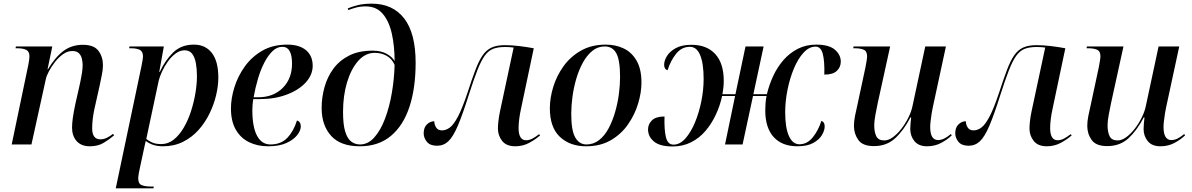

<svg xmlns="http://www.w3.org/2000/svg" viewBox="-20 -790 6519 1050"><path d="M472 10Q424 10 399 -18.5Q374 -47 374 -92Q374 -116 378.5 -147Q383 -178 392 -221L412 -309Q415 -322 419.5 -343.5Q424 -365 428 -389.5Q432 -414 432 -434Q432 -450 428 -468Q424 -486 412 -498.5Q400 -511 375 -511Q349 -511 324.5 -493.5Q300 -476 280 -450Q260 -424 247 -399Q234 -374 231 -359L152 0H44L135 -436Q141 -467 141 -482Q141 -509 123 -517.5Q105 -526 76 -526H65L67 -536H266L240 -411H242Q283 -479 328 -512Q373 -545 433 -545Q494 -545 518.5 -512Q543 -479 543 -433Q543 -408 536.5 -378Q530 -348 525 -322L497 -197Q491 -170 487.5 -142Q484 -114 484 -89Q484 -28 529 -28Q547 -28 564.5 -36.5Q582 -45 598 -58L604 -50Q580 -29 548 -9.5Q516 10 472 10Z M754 -430Q762 -469 762 -481Q762 -509 744 -517.5Q726 -526 697 -526H686L688 -536H876L851 -397H854Q883 -460 927 -503Q971 -546 1041 -546Q1103 -546 1138.5 -500.5Q1174 -455 1174 -365Q1174 -321 1162 -270Q1150 -219 1126 -169.5Q1102 -120 1066 -79.5Q1030 -39 981 -14.5Q932 10 871 10Q841 10 818.5 2.5Q796 -5 777 -19Q773 -4 771 7Q769 18 765 35L744 133Q742 140 739 158Q736 176 736 186Q736 215 755 222.5Q774 230 802 230H821L819 240H613ZM862 -2Q899 -2 929.5 -26Q960 -50 984 -90.5Q1008 -131 1024 -180Q1040 -229 1048.5 -279.5Q1057 -330 1057 -373Q1057 -411 1051.5 -443Q1046 -475 1031.5 -495Q1017 -515 990 -515Q964 -515 940.5 -497.5Q917 -480 898 -453.5Q879 -427 866 -398.5Q853 -370 848 -349L780 -30Q791 -21 810.5 -11.5Q830 -2 862 -2Z M1446 10Q1388 10 1342 -12.5Q1296 -35 1269.5 -81Q1243 -127 1243 -197Q1243 -251 1261.5 -311.5Q1280 -372 1318 -425.5Q1356 -479 1414 -512.5Q1472 -546 1551 -546Q1617 -546 1653.5 -515.5Q1690 -485 1690 -430Q1690 -381 1652.5 -339.5Q1615 -298 1549 -273Q1483 -248 1400 -248H1365Q1360 -218 1360 -188Q1360 -96 1385.5 -48Q1411 0 1459 0Q1517 0 1551.5 -36.5Q1586 -73 1604 -131Q1625 -125 1625 -98Q1625 -77 1606 -52Q1587 -27 1547.5 -8.5Q1508 10 1446 10ZM1391 -258Q1475 -258 1526 -309Q1577 -360 1577 -442Q1577 -534 1524 -534Q1495 -534 1470.5 -510.5Q1446 -487 1425.5 -447.5Q1405 -408 1390.5 -358.5Q1376 -309 1367 -258Z M1948 10Q1842 10 1790.5 -47.5Q1739 -105 1739 -199Q1739 -257 1754.5 -313Q1770 -369 1803 -414Q1836 -459 1889 -486Q1942 -513 2018 -513Q2063 -513 2094 -496Q2125 -479 2138 -456Q2138 -537 2123 -605Q2108 -673 2073.5 -714Q2039 -755 1980 -755Q1950 -755 1926.5 -748.5Q1903 -742 1885 -735L1882 -744Q1902 -753 1935 -761.5Q1968 -770 2013 -770Q2128 -770 2190.5 -689Q2253 -608 2253 -447Q2253 -309 2219.5 -206.5Q2186 -104 2118 -47Q2050 10 1948 10ZM1949 0Q1993 0 2027.5 -39Q2062 -78 2086 -142Q2110 -206 2123 -282.5Q2136 -359 2138 -435Q2124 -468 2095 -484.5Q2066 -501 2029 -501Q1978 -501 1939 -457Q1900 -413 1878 -340Q1856 -267 1856 -178Q1856 -110 1867.5 -71.5Q1879 -33 1900 -16.5Q1921 0 1949 0Z M2798 10Q2749 10 2726 -19.5Q2703 -49 2703 -87Q2703 -102 2705.5 -126.5Q2708 -151 2715 -184L2789 -530Q2768 -533 2742 -533Q2703 -533 2677 -523Q2651 -513 2631 -485.5Q2611 -458 2591 -407Q2571 -356 2545 -275Q2510 -164 2484 -103Q2458 -42 2432 -17.5Q2406 7 2370 7Q2332 7 2314.5 -14.5Q2297 -36 2297 -61Q2297 -93 2315 -110Q2333 -127 2355 -127Q2355 -109 2365 -93Q2375 -77 2397 -77Q2419 -77 2440 -92.5Q2461 -108 2484.5 -152.5Q2508 -197 2537 -284Q2561 -358 2580 -408Q2599 -458 2619.5 -487.5Q2640 -517 2668.5 -530Q2697 -543 2741 -543Q2779 -543 2820.5 -538Q2862 -533 2899 -526L2829 -194Q2823 -167 2819.5 -139.5Q2816 -112 2816 -90Q2816 -23 2857 -23Q2874 -23 2890.5 -31.5Q2907 -40 2928 -56L2934 -50Q2911 -29 2875.5 -9.5Q2840 10 2798 10Z M3185 10Q3097 10 3042 -41.5Q2987 -93 2987 -198Q2987 -254 3005.5 -314.5Q3024 -375 3061.5 -427.5Q3099 -480 3157 -513Q3215 -546 3293 -546Q3347 -546 3391 -525Q3435 -504 3461.5 -458Q3488 -412 3488 -338Q3488 -285 3470 -224.5Q3452 -164 3415 -110.5Q3378 -57 3321 -23.5Q3264 10 3185 10ZM3187 0Q3226 0 3256.5 -24Q3287 -48 3308.5 -88.5Q3330 -129 3344 -177.5Q3358 -226 3364.5 -275.5Q3371 -325 3371 -368Q3371 -461 3350.5 -498.5Q3330 -536 3287 -536Q3249 -536 3219 -511.5Q3189 -487 3167 -446.5Q3145 -406 3131 -357.5Q3117 -309 3110.5 -259.5Q3104 -210 3104 -168Q3104 -76 3126 -38Q3148 0 3187 0Z M3658 11Q3589 11 3556.5 -16Q3524 -43 3524 -82Q3524 -111 3545.5 -132Q3567 -153 3614 -153Q3612 -79 3622 -39Q3632 1 3663 1Q3698 1 3728 -32.5Q3758 -66 3780.5 -120Q3803 -174 3815.5 -236.5Q3828 -299 3828 -358Q3828 -443 3809 -488.5Q3790 -534 3753 -534Q3708 -534 3677.5 -496Q3647 -458 3631 -406Q3612 -411 3612 -436Q3612 -458 3627 -483Q3642 -508 3675 -526.5Q3708 -545 3762 -545Q3845 -545 3891.5 -494.5Q3938 -444 3938 -348Q3938 -314 3931 -275H4002L4057 -536H4156L4100 -275H4174Q4186 -326 4208.5 -374.5Q4231 -423 4264.5 -461.5Q4298 -500 4343 -523Q4388 -546 4444 -546Q4513 -546 4545.5 -518.5Q4578 -491 4578 -453Q4578 -423 4556.5 -402.5Q4535 -382 4488 -382Q4490 -456 4479.5 -495.5Q4469 -535 4440 -535Q4405 -535 4374.5 -502Q4344 -469 4321.5 -415Q4299 -361 4286.5 -298Q4274 -235 4274 -176Q4274 -91 4294.5 -46Q4315 -1 4352 -1Q4394 -1 4424.5 -38.5Q4455 -76 4472 -129Q4490 -123 4490 -99Q4490 -77 4475 -51.5Q4460 -26 4427 -8Q4394 10 4341 10Q4257 10 4211 -40.5Q4165 -91 4165 -187Q4165 -204 4166.5 -224.5Q4168 -245 4172 -265H4098L4041 0H3945L4000 -265H3929Q3918 -213 3895 -163.5Q3872 -114 3838.5 -74.5Q3805 -35 3759.5 -12Q3714 11 3658 11Z M5050 10Q5004 10 4981 -18Q4958 -46 4958 -85Q4958 -96 4959.5 -114.5Q4961 -133 4963 -148H4959Q4922 -77 4875.5 -34Q4829 9 4759 9Q4698 9 4674 -24.5Q4650 -58 4650 -102Q4650 -127 4656 -157Q4662 -187 4668 -212L4713 -422Q4716 -438 4719 -456Q4722 -474 4722 -482Q4722 -510 4703.5 -518Q4685 -526 4657 -526H4646L4648 -536H4848L4780 -226Q4774 -199 4767.5 -163Q4761 -127 4761 -106Q4761 -67 4772.5 -44.5Q4784 -22 4816 -22Q4839 -22 4863.5 -40Q4888 -58 4910 -86.5Q4932 -115 4948 -147.5Q4964 -180 4970 -209L5040 -536H5153L5081 -202Q5078 -190 5075 -170Q5072 -150 5069.5 -129.5Q5067 -109 5067 -96Q5067 -24 5110 -24Q5127 -24 5144 -32.5Q5161 -41 5180 -57L5185 -50Q5163 -28 5128 -9Q5093 10 5050 10Z M5705 10Q5656 10 5633 -19.5Q5610 -49 5610 -87Q5610 -102 5612.5 -126.5Q5615 -151 5622 -184L5696 -530Q5675 -533 5649 -533Q5610 -533 5584 -523Q5558 -513 5538 -485.5Q5518 -458 5498 -407Q5478 -356 5452 -275Q5417 -164 5391 -103Q5365 -42 5339 -17.5Q5313 7 5277 7Q5239 7 5221.5 -14.5Q5204 -36 5204 -61Q5204 -93 5222 -110Q5240 -127 5262 -127Q5262 -109 5272 -93Q5282 -77 5304 -77Q5326 -77 5347 -92.5Q5368 -108 5391.5 -152.5Q5415 -197 5444 -284Q5468 -358 5487 -408Q5506 -458 5526.5 -487.5Q5547 -517 5575.5 -530Q5604 -543 5648 -543Q5686 -543 5727.5 -538Q5769 -533 5806 -526L5736 -194Q5730 -167 5726.5 -139.5Q5723 -112 5723 -90Q5723 -23 5764 -23Q5781 -23 5797.5 -31.5Q5814 -40 5835 -56L5841 -50Q5818 -29 5782.5 -9.5Q5747 10 5705 10Z M6326 10Q6280 10 6257 -18Q6234 -46 6234 -85Q6234 -96 6235.5 -114.5Q6237 -133 6239 -148H6235Q6198 -77 6151.5 -34Q6105 9 6035 9Q5974 9 5950 -24.5Q5926 -58 5926 -102Q5926 -127 5932 -157Q5938 -187 5944 -212L5989 -422Q5992 -438 5995 -456Q5998 -474 5998 -482Q5998 -510 5979.5 -518Q5961 -526 5933 -526H5922L5924 -536H6124L6056 -226Q6050 -199 6043.5 -163Q6037 -127 6037 -106Q6037 -67 6048.5 -44.5Q6060 -22 6092 -22Q6115 -22 6139.5 -40Q6164 -58 6186 -86.5Q6208 -115 6224 -147.5Q6240 -180 6246 -209L6316 -536H6429L6357 -202Q6354 -190 6351 -170Q6348 -150 6345.5 -129.5Q6343 -109 6343 -96Q6343 -24 6386 -24Q6403 -24 6420 -32.5Q6437 -41 6456 -57L6461 -50Q6439 -28 6404 -9Q6369 10 6326 10Z"/></svg>

Font: Noto Serif Display Medium
Style: Italic
Weight: 500
Italic angle: -12°
Designer: Monotype Design Team
Foundry: Monotype Imaging Inc.
Version: Version 2.009